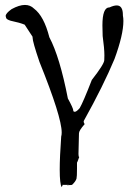

<svg xmlns="http://www.w3.org/2000/svg" viewBox="-20 -549 569 778"><path d="M230 209 234 201Q232 201 232 200H259Q256 203 255 203Q254 203 254 202V201Q272 201 272 200Q286 187 290 175Q292 167 292 134V110Q293 110 301 87Q298 87 298 75L300 -9Q300 -20 323 -46Q319 -52 319 -57L320 -60Q399 -202 444 -310Q480 -408 480 -464Q480 -476 478 -486V-488Q478 -527 453 -527Q441 -527 424 -519H423Q395 -519 395 -446L396 -403Q403 -352 403 -325Q403 -321 402.5 -305Q402 -289 352 -225Q317 -135 303 -111Q290 -96 283 -96Q279 -96 277 -99V-101Q277 -110 255 -150Q222 -319 180 -398Q158 -484 118 -514Q103 -529 81 -529Q58 -529 27 -512Q3 -495 3 -484Q3 -482 5 -476Q7 -470 23 -465Q61 -457 80 -449L112 -400V-397Q112 -380 140 -298Q230 -75 230 -12Q230 -2 228 4Q222 88 222 138Q222 197 230 209Z"/></svg>

Font: Xiaobo Songti 小帛宋体
Style: Regular
Weight: 400
Version: Version 1.501;March 17, 2024;FontCreator 14.0.0.2814 64-bit